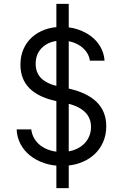

<svg xmlns="http://www.w3.org/2000/svg" viewBox="-20 -850 640 1000"><path d="M273.6 -366.4H338V-830H273.6ZM66.6 -176Q68.6 -134.8 86.7 -100.1Q104.8 -65.4 136.4 -40.1Q168 -14.8 210.5 -0.4Q253 14 302.6 14Q353.8 14 396.2 -1.2Q438.6 -16.4 469 -43.5Q499.4 -70.6 516.4 -108.6Q533.4 -146.6 533.4 -192.2Q533.4 -271 481.8 -320.4Q430.2 -369.8 327.8 -391L286.8 -399.6Q225.6 -412.4 195.7 -441.5Q165.8 -470.6 165.8 -517.8Q165.8 -572.6 203.2 -605.6Q240.6 -638.6 301.8 -638.6Q330.4 -638.6 355.7 -630.9Q381 -623.2 400.6 -609.1Q420.2 -595 432.5 -576Q444.8 -557 448.4 -534H524.6Q522 -571.6 504.1 -604.1Q486.2 -636.6 455.9 -659.9Q425.6 -683.2 385.7 -696.6Q345.8 -710 300.2 -710Q252.6 -710 213.4 -695.6Q174.2 -681.2 145.9 -655.4Q117.6 -629.6 102 -593.4Q86.4 -557.2 86.4 -513.2Q86.4 -437.4 133.8 -390Q181.2 -342.6 275.8 -323L316.4 -314.8Q385.4 -300.2 419.7 -269.2Q454 -238.2 454 -188.6Q454 -160 442.7 -135.9Q431.4 -111.8 411.2 -94.6Q391 -77.4 362.8 -67.9Q334.6 -58.4 300.8 -58.4Q268.6 -58.4 240.8 -67.1Q213 -75.8 192.1 -91.4Q171.2 -107 158.5 -128.7Q145.8 -150.4 142.8 -176ZM273.6 130H338V-344H273.6Z"/></svg>

Font: CommitMonoV142 ExtLt
Style: Regular
Weight: 200
Monospace: yes
Designer: Eigil Nikolajsen
Foundry: Eigil Nikolajsen
Version: Version 1.142